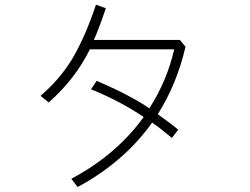

<svg xmlns="http://www.w3.org/2000/svg" viewBox="-20 -750 1040 798"><path d="M358.4 -378.9 381.8 -414.1Q520.5 -354.5 600.6 -299.8Q673.8 -413.1 704.1 -544.9H353.5Q293 -421.9 182.6 -324.2L148.4 -351.6Q233.4 -424.8 284.2 -512.2Q335 -599.6 378.9 -730.5L419.9 -715.8Q390.6 -628.9 370.1 -584H727.5L751 -555.7Q714.8 -399.4 635.7 -275.4Q693.4 -234.4 720.7 -210.9L694.3 -176.8Q639.6 -222.7 612.3 -240.2Q495.1 -76.2 302.7 27.3L276.4 -6.8Q464.8 -107.4 577.1 -263.7Q480.5 -329.1 358.4 -378.9Z"/></svg>

Font: Gothic A1 ExtraLight
Style: Regular
Weight: 275
Designer: HanYang I&C Co.,Ltd.
Foundry: HanYang I&C Co.,Ltd.
Version: Version 2.50